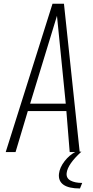

<svg xmlns="http://www.w3.org/2000/svg" viewBox="-20 -830 508 1048"><path d="M416.5 198.7Q355.5 198.7 326.7 178.5Q297.9 158.2 301.8 119.1Q305.7 84.5 332.3 50Q358.9 15.6 394 -2H424.3Q349.1 66.4 343.8 114.7Q340.8 142.6 365 155.5Q389.2 168.5 428.7 168.5ZM144.5 -264.2H338.9L291 -743.7ZM11.2 0 266.6 -809.6H329.1L415 0H360.4L342.3 -223.6H131.8L64.9 0Z"/></svg>

Font: Oswald
Style: Extra-Light
Weight: 200
Designer: Vernon Adams
Foundry: Vernon Adams
Version: 3.0; ttfautohint (v0.94.23-7a4d-dirty) -l 8 -r 50 -G 200 -x 